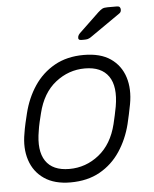

<svg xmlns="http://www.w3.org/2000/svg" viewBox="-53 -769 661 824"><g transform="rotate(-5 278.0 -357.5)"><path d="M218 10Q149 10 105 -20Q61 -50 44 -102Q27 -154 39 -218Q41 -233 47 -260Q53 -287 57 -302Q73 -367 107.5 -418.5Q142 -470 195.5 -500Q249 -530 321 -530Q393 -530 436.5 -500Q480 -470 496.5 -418.5Q513 -367 501 -302Q498 -287 492.5 -260Q487 -233 483 -218Q467 -154 432.5 -102Q398 -50 344.5 -20Q291 10 218 10ZM218 -48Q289 -48 345.5 -93Q402 -138 423 -223Q427 -238 431.5 -260Q436 -282 439 -297Q454 -383 423 -427.5Q392 -472 321 -472Q251 -472 194.5 -427.5Q138 -383 117 -297Q113 -282 108 -260Q103 -238 101 -223Q86 -138 116 -93Q146 -48 218 -48ZM317 -595Q301 -595 305 -611Q307 -618 313 -624L400 -707Q411 -717 418.5 -721Q426 -725 441 -725H482Q497 -725 497 -710Q497 -699 489 -694L361 -605Q351 -598 344.5 -596.5Q338 -595 328 -595Z"/></g></svg>

Font: Rubik Light
Style: Italic
Weight: 300
Italic angle: -12°
Designer: Hubert and Fischer
Foundry: Hubert and Fischer
Version: Version 2.300;gftools[0.9.30]